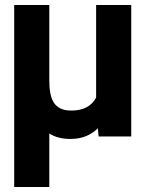

<svg xmlns="http://www.w3.org/2000/svg" viewBox="-20 -548 583 771"><path d="M37 203H178V-12C201 3 230 10 263 10C312 10 347 -7 373 -33L376 0H507V-528H366V-156C348 -123 317 -104 266 -104C195 -104 178 -152 178 -226V-528H37Z"/></svg>

Font: Asimov Pro
Style: Bd
Weight: 700
Designer: Google
Version: Version 2.000980; 2014